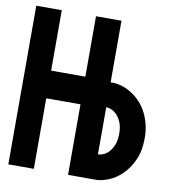

<svg xmlns="http://www.w3.org/2000/svg" viewBox="-82 -799 766 869"><g transform="rotate(10 301.0 -364.5)"><path d="M14.6 -729H131.8V-451.2H289.1V-729H406.2V-445.8H417Q435.1 -445.8 455.6 -439.9Q476.1 -434.1 496.8 -422.1Q517.6 -410.2 536.6 -391.8Q555.7 -373.5 570.1 -348.9Q584.5 -324.2 593.3 -292.7Q602.1 -261.2 602.1 -223.1Q602.1 -165 583 -123Q564 -81.1 535.9 -53.7Q507.8 -26.4 475.6 -13.2Q443.4 0 417 0H289.1V-324.2H131.8V0H14.6ZM410.2 -115.2Q418.9 -115.2 431.9 -120.8Q444.8 -126.5 456.5 -139.2Q468.3 -151.9 476.6 -172.4Q484.9 -192.9 484.9 -223.1Q484.9 -253.4 476.6 -273.9Q468.3 -294.4 456.5 -307.1Q444.8 -319.8 431.9 -325.4Q418.9 -331.1 410.2 -331.1H406.2V-115.2Z"/></g></svg>

Font: Hack
Style: Bold
Weight: 700
Monospace: yes
Designer: Christopher Simpkins
Foundry: Christopher Simpkins
Version: Version 2.017